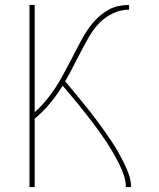

<svg xmlns="http://www.w3.org/2000/svg" viewBox="-20 -755 640 775"><path d="M99 0V-735H120V-302Q136 -316 150.5 -332Q165 -348 178 -365Q191 -382 203 -400Q215 -418 225.5 -436.5Q236 -455 246 -474Q256 -493 266 -512Q276 -531 286 -550.5Q296 -570 306 -588.5Q316 -607 327.5 -625.5Q339 -644 353 -660.5Q367 -677 383 -691Q399 -705 418 -715.5Q437 -726 458 -730.5Q479 -735 501 -735V-716Q467 -716 435.5 -701Q404 -686 380.5 -661.5Q357 -637 340 -607.5Q323 -578 307 -547.5Q291 -517 275.5 -486.5Q260 -456 243 -427Q260 -407 276 -387.5Q292 -368 308 -348.5Q324 -329 340 -309Q356 -289 371 -268.5Q386 -248 401 -227Q416 -206 430 -185Q444 -164 456.5 -142Q469 -120 480.5 -97Q492 -74 500.5 -49.5Q509 -25 509 0H488Q488 -24 480 -47.5Q472 -71 461 -93Q450 -115 438 -136Q426 -157 412.5 -177.5Q399 -198 385 -218Q371 -238 356 -257.5Q341 -277 326 -296.5Q311 -316 295.5 -334.5Q280 -353 264.5 -372Q249 -391 233 -409Q210 -372 182 -338Q154 -304 120 -276V0Z"/></svg>

Font: Iosevka Curly Thin Extended
Style: Regular
Weight: 100
Width: 7
Monospace: yes
Designer: Belleve Invis
Foundry: Belleve Invis
Version: Version 11.1.0; ttfautohint (v1.8.3)